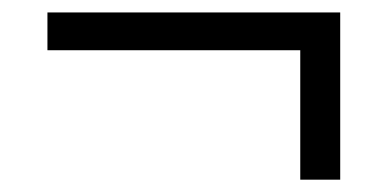

<svg xmlns="http://www.w3.org/2000/svg" viewBox="-20 -461 626 310"><path d="M56.6 -379.9H464.8V-170.9H529.3V-440.9H56.6Z"/></svg>

Font: Cascadia Code PL Light
Style: Regular
Weight: 300
Monospace: yes
Designer: Aaron Bell
Foundry: Saja Typeworks
Version: Version 2404.023